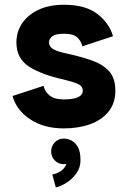

<svg xmlns="http://www.w3.org/2000/svg" viewBox="-20 -541 552 828"><path d="M255.4 -520.5Q349.1 -520.5 400.4 -480.5Q451.7 -440.4 467.3 -384.8L335 -341.3Q330.6 -362.8 313.7 -379.2Q296.9 -395.5 255.4 -395.5Q220.7 -395.5 206.1 -384.8Q191.4 -374 191.4 -357.9Q191.4 -341.8 206.3 -331.3Q221.2 -320.8 255.4 -313Q321.3 -298.8 371.3 -282Q421.4 -265.1 449.5 -234.9Q477.5 -204.6 477.5 -150.4Q477.5 -96.2 448.2 -59.8Q418.9 -23.4 368.7 -5.4Q318.4 12.7 255.4 12.7Q168.9 12.7 109.6 -26.9Q50.3 -66.4 34.2 -127L168 -170.9Q172.4 -147.5 193.1 -129.9Q213.9 -112.3 255.4 -112.3Q336.9 -112.3 336.9 -150.4Q336.9 -170.4 313.2 -180.2Q289.6 -189.9 255.4 -197.8Q159.7 -218.8 105.2 -253.7Q50.8 -288.6 50.8 -357.9Q50.8 -404.3 75.9 -441.2Q101.1 -478 147 -499.3Q192.9 -520.5 255.4 -520.5ZM200.7 111.8Q200.7 88.9 216.3 72.8Q231.9 56.6 255.4 56.6Q271 56.6 287.6 64.7Q304.2 72.8 315.7 93Q327.1 113.3 327.1 149.9Q327.1 182.6 308.8 207.5Q290.5 232.4 265.6 247.8Q240.7 263.2 220.7 267.1L205.6 211.4Q225.6 208 242.7 196.3Q259.8 184.6 266.1 166Q260.7 167 255.4 167Q231.9 167 216.3 151.1Q200.7 135.3 200.7 111.8Z"/></svg>

Font: Giphurs
Style: Bold
Weight: 700
Version: Version 0.920; ttfautohint (v1.8.4.7-5d5b)